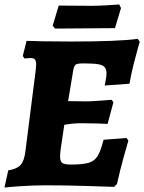

<svg xmlns="http://www.w3.org/2000/svg" viewBox="-25 -830 646 860"><path d="M293 -93Q347 -93 373 -101Q399 -109 412.5 -131.5Q426 -154 439 -204L542 -212L550 -200Q545 -184 529 -126.5Q513 -69 499 -6L486 7Q457 6 361 3Q265 0 181 0Q123 0 67 4Q11 8 -5 10L12 -67Q51 -73 67.5 -91.5Q84 -110 89 -154L135 -516Q137 -536 137 -541Q137 -557 131.5 -563.5Q126 -570 112 -570Q104 -570 96 -569Q88 -568 85 -568L77 -579L94 -647Q114 -646 171.5 -645Q229 -644 294 -644Q506 -644 592 -656L601 -643Q599 -636 591.5 -610Q584 -584 573 -540Q562 -496 555 -455L444 -447Q445 -453 448.5 -471Q452 -489 452 -501Q452 -520 443.5 -529.5Q435 -539 413.5 -542.5Q392 -546 349 -546Q322 -546 314.5 -541Q307 -536 303 -515L280 -377L365 -376Q384 -376 423 -379Q462 -382 475 -383L483 -372L457 -275Q445 -276 410 -277Q375 -278 336 -278Q303 -278 263 -271L255 -217Q244 -149 244 -130Q244 -107 254 -100Q264 -93 293 -93ZM490 -704 354 -703 222 -702 211 -715 238 -805 387 -804Q417 -804 457 -806.5Q497 -809 509 -810L517 -794Z"/></svg>

Font: Alegreya ExtraBold
Style: Italic
Weight: 800
Italic angle: -7°
Designer: Juan Pablo del Peral
Foundry: Huerta Tipografica
Version: Version 2.007; ttfautohint (v1.6)